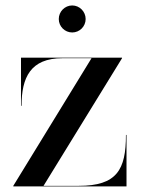

<svg xmlns="http://www.w3.org/2000/svg" viewBox="-20 -666 504 686"><path d="M190 -598C190 -571.5 211.5 -550 238 -550C264.5 -550 286 -571.5 286 -598C286 -624.5 264.5 -646.5 238 -646.5C211.5 -646.5 190 -624.5 190 -598ZM203 -458H307L27.5 -2V0H432V-184H430C430 -60 398 -2 261 -2H135.5L416 -458V-460H55V-288H57C57 -389 89 -458 203 -458Z"/></svg>

Font: Bodoni* 96pt
Style: Regular
Weight: 400
Version: Version 2.3